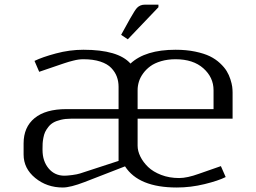

<svg xmlns="http://www.w3.org/2000/svg" viewBox="-20 -812 1123 842"><path d="M674.8 -780.3 540.5 -639.6 511.2 -659.2 549.8 -729Q571.8 -768.1 581.1 -777.8Q594.7 -791.5 614.3 -791.5H674.8ZM755.4 10.3Q587.9 10.3 528.3 -82.5L351.1 -13.7Q288.6 10.3 255.4 10.3Q185.5 10.3 134.5 -31.5Q83.5 -73.2 83.5 -134.3V-183.1Q83.5 -254.4 131.6 -293.9Q179.7 -333.5 271 -333.5H500V-401.9V-431.2Q500 -455.1 492.4 -475.6Q484.9 -496.1 468 -513.9Q451.2 -531.7 419.9 -542Q388.7 -552.2 345.7 -552.2Q335.4 -552.2 324.5 -550.8Q313.5 -549.3 301.3 -546.1Q289.1 -543 282 -541Q274.9 -539.1 262.7 -534.9Q250.5 -530.8 249 -530.3L151.9 -497.1L131.3 -544.9Q165 -561.5 225.1 -577.6Q285.2 -593.8 345.7 -593.8Q498.5 -593.8 552.2 -533.2Q617.2 -593.8 750 -593.8Q797.4 -593.8 836.2 -585.7Q875 -577.6 900.4 -565.2Q925.8 -552.7 944.8 -534.9Q963.9 -517.1 974.1 -500.2Q984.4 -483.4 990.5 -464.1Q996.6 -444.8 998.3 -431.9Q1000 -418.9 1000 -406.2V-291.5H583.5V-172.9Q583.5 -149.9 595.5 -125.5Q607.4 -101.1 629.4 -79.8Q651.4 -58.6 687 -44.9Q722.7 -31.2 765.6 -31.2Q800.8 -31.2 852.1 -49.8L948.7 -83.5L969.7 -35.6Q938 -19.5 877.2 -4.6Q816.4 10.3 755.4 10.3ZM583.5 -416.5V-333.5H916.5V-416.5Q916.5 -472.7 871.8 -512.5Q827.1 -552.2 750 -552.2Q715.3 -552.2 686.5 -543.7Q657.7 -535.2 639.2 -521.5Q620.6 -507.8 607.7 -490Q594.7 -472.2 589.1 -453.6Q583.5 -435.1 583.5 -416.5ZM500 -291.5H291.5Q266.6 -291.5 246.6 -286.6Q226.6 -281.7 213.9 -274.4Q201.2 -267.1 191.9 -255.1Q182.6 -243.2 177.7 -232.7Q172.9 -222.2 170.2 -207.5Q167.5 -192.9 167 -183.3Q166.5 -173.8 166.5 -160.6V-154.3Q166.5 -105.5 193.1 -73.5Q219.7 -41.5 262.7 -41.5Q274.4 -41.5 296.9 -44.4Q319.3 -47.4 331.1 -51.3L500 -106.4V-181.2Z"/></svg>

Font: Resagnicto
Style: Regular
Weight: 500
Version: Version 0.9991